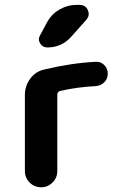

<svg xmlns="http://www.w3.org/2000/svg" viewBox="-20 -790 540 810"><path d="M384.8 -529.3Q406.2 -530.3 420.4 -515.1Q434.6 -500 434.6 -479Q434.6 -458 420.4 -443.4Q406.2 -428.7 384.8 -426.8Q305.7 -422.9 233.4 -406.2Q222.7 -403.3 221.7 -391.6V-68.4Q221.7 -40 201.7 -20Q181.6 0 154.3 0Q125 0 105 -20Q85 -40 85 -68.4V-389.6Q85 -427.7 107.9 -458.5Q130.9 -489.3 168 -497.1Q283.2 -524.4 384.8 -529.3ZM304.7 -769.5H315.4Q340.8 -769.5 350.6 -747.1Q360.4 -724.6 343.8 -706.1L280.3 -634.8Q240.2 -589.8 179.7 -589.8Q160.2 -589.8 149.4 -606.9Q138.7 -624 149.4 -641.6L178.7 -696.3Q197.3 -730.5 231.4 -750Q265.6 -769.5 304.7 -769.5Z"/></svg>

Font: Rounded-X Mgen+ 1mn bold
Style: Bold
Weight: 700
Designer: [Source Han Sans]
Ryoko NISHIZUKA  (kana & ideographs); Paul D. Hunt (Latin, Greek & Cyrillic); Wenlong ZHANG  (bopomofo
Version: Version 1.059.20150602